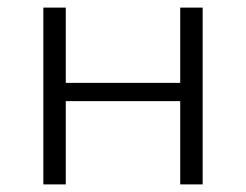

<svg xmlns="http://www.w3.org/2000/svg" viewBox="-20 -485 647 505"><path d="M513 -465V0H454V-219H153V0H94V-465H153V-267H454V-465Z"/></svg>

Font: Ysabeau SC Semilight
Style: Regular
Weight: 300
Designer: Christian Thalmann (Catharsis Fonts)
Version: Version 0.003